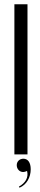

<svg xmlns="http://www.w3.org/2000/svg" viewBox="-20 -719 188 894"><path d="M47 0H108V-699H47ZM106 77C114 108 98 133 68 150L71 155C104 141 123 107 123 69C123 38 110 20 89 20C71 20 58 33 58 50C58 68 71 82 88 82C93 82 100 80 106 77Z"/></svg>

Font: Moniqa Display
Style: Regular
Weight: 400
Designer: Rajesh Rajput
Foundry: Rajesh Rajput
Version: Version 1.000